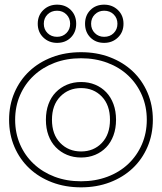

<svg xmlns="http://www.w3.org/2000/svg" viewBox="-20 -783 695 824"><path d="M45 -269Q45 -212 66 -163.5Q87 -115 125 -79.5Q163 -44 214.5 -24.5Q266 -5 328 -5Q389 -5 441 -24.5Q493 -44 530.5 -79.5Q568 -115 589 -163.5Q610 -212 610 -269Q610 -326 589 -374.5Q568 -423 530.5 -458.5Q493 -494 441 -513.5Q389 -533 328 -533Q266 -533 214.5 -513.5Q163 -494 125 -458.5Q87 -423 66 -374.5Q45 -326 45 -269ZM19 -269Q19 -332 42 -385.5Q65 -439 106 -477.5Q147 -516 203.5 -537.5Q260 -559 328 -559Q395 -559 451.5 -537.5Q508 -516 549 -477.5Q590 -439 613 -385.5Q636 -332 636 -269Q636 -206 613 -152.5Q590 -99 549 -60.5Q508 -22 451.5 -0.5Q395 21 328 21Q260 21 203.5 -0.5Q147 -22 106 -60.5Q65 -99 42 -152.5Q19 -206 19 -269ZM478 -269Q478 -232 467 -202Q456 -172 436 -151Q416 -130 388.5 -118.5Q361 -107 328 -107Q295 -107 267.5 -118.5Q240 -130 219.5 -151Q199 -172 188 -202Q177 -232 177 -269Q177 -306 188 -336Q199 -366 219.5 -387Q240 -408 267.5 -419.5Q295 -431 328 -431Q361 -431 388.5 -419.5Q416 -408 436 -387Q456 -366 467 -336Q478 -306 478 -269ZM452 -269Q452 -332 417 -368.5Q382 -405 328 -405Q274 -405 238.5 -368.5Q203 -332 203 -269Q203 -206 238.5 -169.5Q274 -133 328 -133Q382 -133 417 -169.5Q452 -206 452 -269ZM168 -681Q168 -657 184 -641Q200 -625 225 -625Q249 -625 265 -641Q281 -657 281 -681Q281 -705 265 -721Q249 -737 225 -737Q200 -737 184 -721Q168 -705 168 -681ZM142 -681Q142 -717 166 -740Q190 -763 225 -763Q261 -763 284 -740Q307 -717 307 -681Q307 -645 284 -622Q261 -599 225 -599Q190 -599 166 -622Q142 -645 142 -681ZM371 -681Q371 -657 387 -641Q403 -625 427 -625Q452 -625 468 -641Q484 -657 484 -681Q484 -705 468 -721Q452 -737 427 -737Q403 -737 387 -721Q371 -705 371 -681ZM345 -681Q345 -717 368 -740Q391 -763 427 -763Q462 -763 486 -740Q510 -717 510 -681Q510 -645 486 -622Q462 -599 427 -599Q391 -599 368 -622Q345 -645 345 -681Z"/></svg>

Font: CMG Sans Outline
Style: Outline
Weight: 700
Designer: Julieta Ulanovsky
Foundry: Julieta Ulanovsky
Version: Version 7.200